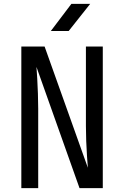

<svg xmlns="http://www.w3.org/2000/svg" viewBox="-20 -970 640 990"><path d="M90 0V-730H210L433 -105Q431 -130 428.5 -166.5Q426 -203 424.5 -243.5Q423 -284 423 -320V-730H510V0H390L168 -625Q170 -601 172 -564.5Q174 -528 175.5 -487.5Q177 -447 177 -410V0ZM242 -810 348 -950H445L334 -810Z"/></svg>

Font: JetBrainsMonoNL NF
Style: Regular
Weight: 400
Designer: Philipp Nurullin, Konstantin Bulenkov
Foundry: JetBrains
Version: Version 2.304; ttfautohint (v1.8.4.7-5d5b);Nerd Fonts 3.2.1